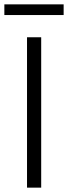

<svg xmlns="http://www.w3.org/2000/svg" viewBox="-31 -861 312 881"><path d="M261 -792V-841H-11V-792ZM158 0V-690H93V0Z"/></svg>

Font: SnT
Style: Regular
Weight: 300
Designer: Natanael Gama
Version: Version 1.001;PS 001.001;hotconv 1.0.70;makeotf.lib2.5.58329